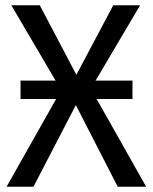

<svg xmlns="http://www.w3.org/2000/svg" viewBox="-20 -709 580 729"><path d="M535 0H427L268 -310L107 0H5L193 -333H58V-403H191L23 -689H131L270 -425L410 -689H512L343 -403H483V-333H347Z"/></svg>

Font: Fira GO
Style: Regular
Weight: 400
Designer: Carrois Corporate
Foundry: Carrois Corporate GbR
Version: Version 0.300